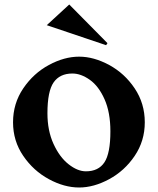

<svg xmlns="http://www.w3.org/2000/svg" viewBox="-20 -822 702 854"><path d="M38 -278Q38 -362 83.5 -429Q129 -496 197.5 -533Q266 -570 332 -570Q397 -570 465.5 -533Q534 -496 579 -429Q624 -362 624 -278Q624 -195 579 -128.5Q534 -62 465.5 -25Q397 12 332 12Q266 12 197.5 -25Q129 -62 83.5 -128.5Q38 -195 38 -278ZM362 -60Q418 -60 444.5 -100Q471 -140 471 -238Q471 -322 445 -380.5Q419 -439 379.5 -467Q340 -495 302 -495Q246 -495 218.5 -455.5Q191 -416 191 -318Q191 -241 218 -182Q245 -123 285 -91.5Q325 -60 362 -60ZM188 -710 288 -802 458 -630 452 -621Z"/></svg>

Font: Tiejili SC
Style: Regular
Weight: 400
Designer: Buernia
Foundry: Ershou Xiaoxi Press
Version: Version 1.100